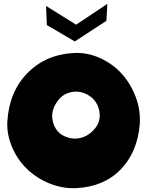

<svg xmlns="http://www.w3.org/2000/svg" viewBox="-20 -1006 763 996"><path d="M219 -975 375 -878 537 -986 532 -898 368 -791 223 -876ZM399 -291Q441 -301 473 -340Q505 -379 495 -431Q484 -485 438 -512.5Q392 -540 341 -526Q298 -515 269.5 -468Q241 -421 256 -369Q271 -319 314.5 -299.5Q358 -280 399 -291ZM362 -731Q432 -735 498.5 -705Q565 -675 611.5 -623.5Q658 -572 684 -503Q710 -434 705 -362Q693 -216 605.5 -126.5Q518 -37 375 -30Q304 -27 236.5 -54.5Q169 -82 120 -129.5Q71 -177 43 -242Q15 -307 18 -374Q27 -529 121.5 -626Q216 -723 362 -731Z"/></svg>

Font: LONDON PRESLEY
Style: Regular
Weight: 400
Version: Version 001.000